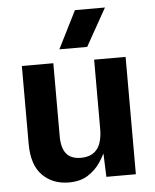

<svg xmlns="http://www.w3.org/2000/svg" viewBox="-52 -760 658 815"><g transform="rotate(-5 276.5 -353.0)"><path d="M52.7 -168V-500H186.8V-188.5Q186.8 -139 206.7 -114.4Q226.6 -89.8 268.8 -89.8Q314.2 -89.8 337.5 -118.3Q360.7 -146.9 360.7 -206.8V-500H494.8V0H369.1L364.1 -133.5L385.7 -142.5Q364.8 -94.5 344.1 -63.3Q323.5 -32.1 290.6 -11Q257.8 10 209.4 10Q140.1 10 96.4 -34.1Q52.7 -78.2 52.7 -168ZM217.5 -556.5 297.9 -716.5H425.8L336 -556.5Z"/></g></svg>

Font: TASA Orbiter VF Text
Style: Regular
Weight: 400
Designer: Weizhong Zhang
Foundry: 本地遙控
Version: Version 1.001;Glyphs 3.2 (3192)